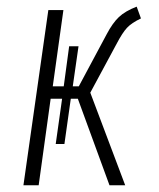

<svg xmlns="http://www.w3.org/2000/svg" viewBox="-20 -552 473 572"><path d="M399.9 -497.1Q372.1 -483.9 358.4 -469.2Q344.7 -454.6 327.1 -420.9L249 -275.9L353 0H306.2L211.9 -257.8H190.9L171.9 -123H146L165 -257.8H130.9L95.2 0H49.8L124 -522H168.9L137.2 -294.9H169.9L186 -414.1H213.9L196.8 -294.9H214.8L297.9 -450.2Q315.4 -483.4 334.2 -501.2Q353 -519 387.2 -532.2Z"/></svg>

Font: Fira Sans Compressed ExtraLight
Style: Italic
Weight: 250
Width: 3
Italic angle: -8°
Designer: Carrois Corporate & Edenspiekermann AG
Foundry: Carrois Corporate GbR & Edenspiekermann AG
Version: Version 4.203;PS 004.203;hotconv 1.0.88;makeotf.lib2.5.64775